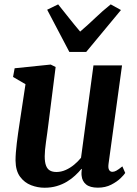

<svg xmlns="http://www.w3.org/2000/svg" viewBox="-20 -870 643 900"><path d="M188.4 10Q156.7 10 125.8 -1.8Q94.9 -13.6 74.2 -41.4Q53.5 -69.2 52.8 -117.3Q52.8 -134.8 54.4 -155.7Q56 -176.7 58.8 -199.8Q61.7 -223 65 -246.8Q68.4 -270.6 71.9 -293.2L99.5 -475.3L41.2 -509.3L48.6 -550L217.6 -567.4L240.8 -556L207 -289.2Q204.5 -267.7 201.4 -246.2Q198.3 -224.8 195.6 -204.9Q192.9 -185 191.2 -167.9Q189.6 -150.7 189.6 -137.4Q189.6 -109.7 195.8 -93.6Q202 -77.4 214.2 -70.6Q226.4 -63.8 244.6 -63.8Q266.7 -63.8 288 -73.3Q309.3 -82.8 327.7 -98.1Q346.1 -113.4 359.8 -130.4L418.1 -563.4H552L488.7 -101.4Q486.2 -82.1 491.5 -73.4Q496.7 -64.6 506.7 -64.6Q515.6 -64.6 525.4 -70Q535.2 -75.3 553.6 -90.1L567 -59.3Q562.3 -51.3 545.4 -34.8Q528.4 -18.2 501.3 -4.3Q474.1 9.7 438.8 9.7Q402.2 9.7 383.6 -5.4Q365.1 -20.6 362.6 -46.3Q362.2 -48.9 362 -52.5Q361.8 -56.2 362 -60.4Q362.2 -64.7 362.7 -69.2Q363.2 -73.7 363.7 -77.6L362 -78.6Q348.7 -62.7 331.8 -47Q315 -31.2 293.6 -18.4Q272.3 -5.5 246.2 2.2Q220.2 10 188.4 10ZM305 -626.7 201.1 -824.4 252.6 -849.5Q277.6 -818.5 303.2 -786Q328.8 -753.6 355.7 -721.9Q392.7 -753.6 426.5 -786Q460.2 -818.5 499 -849.5L547 -823L384.2 -626.7Z"/></svg>

Font: Merriweather Light
Style: Italic
Weight: 300
Italic angle: -7.8°
Designer: Eben Sorkin
Foundry: Eben Sorkin
Version: Version 2.101